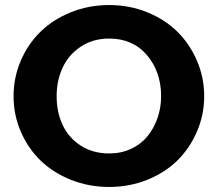

<svg xmlns="http://www.w3.org/2000/svg" viewBox="-20 -720 854 753"><path d="M408.2 13.2Q328.6 13.2 258.5 -14.6Q188.5 -42.5 139.2 -90.3Q89.8 -138.2 61.5 -203.9Q33.2 -269.5 33.2 -342.8Q33.2 -416 61.5 -481.9Q89.8 -547.9 139.2 -595.9Q188.5 -644 258.5 -672.1Q328.6 -700.2 408.2 -700.2Q487.3 -700.2 556.9 -672.1Q626.5 -644 675.3 -595.9Q724.1 -547.9 752.4 -481.9Q780.8 -416 780.8 -342.8Q780.8 -269.5 752.4 -203.9Q724.1 -138.2 675.3 -90.3Q626.5 -42.5 556.9 -14.6Q487.3 13.2 408.2 13.2ZM408.2 -118.2Q455.1 -118.2 493.9 -136.2Q532.7 -154.3 558.1 -185.3Q583.5 -216.3 597.7 -256.8Q611.8 -297.4 611.8 -342.8Q611.8 -438.5 556.4 -503.7Q501 -568.8 408.2 -568.8Q344.7 -568.8 296.9 -537.1Q249 -505.4 225.6 -454.6Q202.1 -403.8 202.1 -342.8Q202.1 -280.3 225.6 -230Q249 -179.7 296.6 -148.9Q344.2 -118.2 408.2 -118.2Z"/></svg>

Font: BioRhyme ExtraBold
Style: Regular
Weight: 800
Designer: Aoife Mooney
Foundry: Aoife Mooney Type
Version: Version 1.500;PS 001.500;hotconv 1.0.88;makeotf.lib2.5.64775